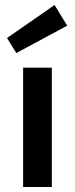

<svg xmlns="http://www.w3.org/2000/svg" viewBox="-20 -743 298 763"><path d="M247.1 -641.1 44.9 -532.2 7.8 -591.8 196.8 -723.1ZM71.8 -474.1H186V0H71.8Z"/></svg>

Font: Post Grotesk Medium
Style: Medium
Weight: 500
Version: Version 1.0